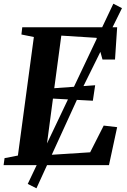

<svg xmlns="http://www.w3.org/2000/svg" viewBox="-30 -890 682 1035"><path d="M-10.5 0 -5.5 -37.5 66.5 -51.5 152.5 -690.5 85.5 -704 90 -743H601.5L590 -569H522.5L490.5 -686L300.5 -698L262.5 -414.5L483 -430.5L470.5 -347L255.5 -358.5L215 -53.5L456 -69L529 -213L601.5 -204.5L557.5 0ZM119.5 101.5 361.5 -407 581 -870 627.5 -846 400 -385.5 166.5 125Z"/></svg>

Font: Merriweather 60pt
Style: Bold Italic
Weight: 700
Italic angle: -7.8°
Version: Version 2.101